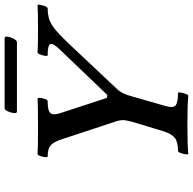

<svg xmlns="http://www.w3.org/2000/svg" viewBox="-22 -834 859 856"><g transform="rotate(-90 408.0 -405.5)"><path d="M151 4Q147 4 148.5 -7.5Q150 -19 154.5 -30.5Q159 -42 164 -42Q203 -42 221 -55.5Q239 -69 251 -106L289 -231Q295 -251 298 -265.5Q301 -280 301 -288Q301 -296 298.5 -307Q296 -318 291 -331L216 -559Q204 -597 188 -610Q172 -623 139 -623Q135 -623 136 -634Q137 -645 141 -656.5Q145 -668 149 -668Q163 -667 194 -666.5Q225 -666 273 -666Q321 -666 352 -666.5Q383 -667 396 -668Q401 -668 400 -656.5Q399 -645 395 -634Q391 -623 386 -623Q358 -623 344 -618Q330 -613 327.5 -601Q325 -589 332 -567L400 -359L413 -357L614 -567Q645 -599 640 -611Q635 -623 590 -623Q586 -623 587.5 -634Q589 -645 593.5 -656.5Q598 -668 603 -668Q617 -667 643 -666.5Q669 -666 707 -666Q745 -666 771.5 -666.5Q798 -667 812 -668Q817 -668 815 -656.5Q813 -645 808.5 -634Q804 -623 799 -623Q777 -623 759 -618.5Q741 -614 723 -602.5Q705 -591 682 -569Q659 -547 626 -512L439 -313Q419 -293 407 -248L364 -98Q354 -65 366 -53.5Q378 -42 421 -42Q426 -42 424 -30.5Q422 -19 418 -7.5Q414 4 409 4Q390 2 358 1Q326 0 280 0Q234 0 202 1Q170 2 151 4ZM339 -760Q331 -760 332.5 -774Q334 -788 340.5 -801.5Q347 -815 354 -815H665Q675 -815 673 -801.5Q671 -788 663.5 -774Q656 -760 648 -760Z"/></g></svg>

Font: Junicode VF
Style: Italic
Weight: 400
Italic angle: -11°
Designer: Peter S. Baker
Version: Version 2.209